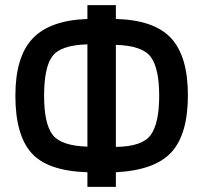

<svg xmlns="http://www.w3.org/2000/svg" viewBox="-20 -718 793 749"><path d="M321 -46Q165 -51 102.5 -121.5Q40 -192 40 -344.5Q40 -497 107.5 -568Q175 -639 321 -644V-698H432V-644Q582 -640 647.5 -569Q713 -498 713 -346.5Q713 -195 649 -124.5Q585 -54 432 -46V11H321ZM432 -543V-145Q535 -146 568 -191.5Q601 -237 601 -344Q601 -451 568.5 -495.5Q536 -540 432 -543ZM321 -146V-545Q215 -542 183.5 -497.5Q152 -453 152 -344.5Q152 -236 185 -192.5Q218 -149 321 -146Z"/></svg>

Font: Titillium Web[RUS by Daymarius]
Style: Regular
Weight: 600
Designer: Cyrillization by Daymarius
Foundry: Cyrillization by Daymarius
Version: Version 1.002 September 11, 2018